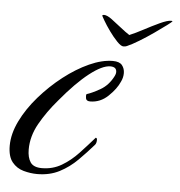

<svg xmlns="http://www.w3.org/2000/svg" viewBox="-48 -503 516 549"><g transform="rotate(5 209.5 -228.0)"><path d="M422 -463Q427 -463 425 -461Q425 -460 411 -449.5Q397 -439 377 -425Q357 -411 336.5 -398.5Q316 -386 302 -380Q298 -378 292 -378Q285 -378 273.5 -390Q262 -402 250.5 -418Q239 -434 231.5 -447Q224 -460 224 -461Q226 -463 229 -463Q238 -463 251.5 -453Q265 -443 280 -431Q295 -419 306 -412Q323 -419 345.5 -431Q368 -443 389.5 -453Q411 -463 422 -463ZM78 7Q59 7 39 1.5Q19 -4 6 -20Q-7 -36 -7 -67Q-7 -101 11 -138Q29 -175 59.5 -210Q90 -245 126 -273Q162 -301 198.5 -317.5Q235 -334 266 -334Q285 -334 292.5 -324.5Q300 -315 300 -302Q300 -289 294 -277Q285 -256 262.5 -234.5Q240 -213 211 -213Q200 -213 198.5 -221Q197 -229 199 -233Q213 -237 237 -250.5Q261 -264 275 -292Q278 -298 278 -303Q278 -318 260 -318Q237 -318 200.5 -289.5Q164 -261 120 -208Q89 -172 68.5 -135.5Q48 -99 48 -61Q48 -38 57 -24.5Q66 -11 90 -11Q121 -11 146.5 -26Q172 -41 194 -64.5Q216 -88 236 -111Q240 -111 240 -105Q240 -96 236 -91Q216 -68 193 -45Q170 -22 142 -7.5Q114 7 78 7Z"/></g></svg>

Font: Luxurious Script
Style: Regular
Weight: 400
Designer: Robert E. Leuschke
Foundry: Robert E. Leuschke
Version: Version 1.010; ttfautohint (v1.8.3)